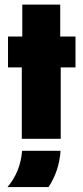

<svg xmlns="http://www.w3.org/2000/svg" viewBox="-20 -587 352 812"><path d="M72.2 0V-302.1H13.9V-432.6H74.3V-567.4H234.7V-432.6H299.3V-302.1H236.8V0ZM11.8 204.2Q38.2 172.9 53.8 135.1Q69.4 97.2 73.6 50.7H236.1Q233.3 93.1 220.5 131.6Q207.6 170.1 185.4 204.2Z"/></svg>

Font: Afacad Flux Black
Style: Regular
Weight: 900
Designer: Kristian Moeller
Foundry: Dicotype
Version: Version 1.100